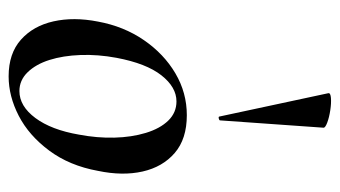

<svg xmlns="http://www.w3.org/2000/svg" viewBox="-191 -582 787 445"><g transform="rotate(90 202.5 -359.5)"><path d="M157 14Q104 14 72 -14.5Q40 -43 29.5 -90Q19 -137 30 -193Q41 -253 73 -299.5Q105 -346 150 -372.5Q195 -399 247 -399Q302 -399 334.5 -371Q367 -343 377.5 -296.5Q388 -250 376 -193Q364 -127 329 -80Q294 -33 248.5 -9.5Q203 14 157 14ZM191 -11Q226 -11 253.5 -48Q281 -85 292 -149Q300 -191 299 -231Q298 -271 288 -304Q278 -337 259.5 -356Q241 -375 215 -375Q182 -375 154.5 -340Q127 -305 114 -236Q106 -193 107.5 -152.5Q109 -112 119 -80.5Q129 -49 147.5 -30Q166 -11 191 -11ZM250 -475 196 -727Q195 -732 207 -733Q219 -734 235.5 -731.5Q252 -729 264 -724.5Q276 -720 276 -716L259 -476Q259 -474 254.5 -473Q250 -472 250 -475Z"/></g></svg>

Font: Cormorant SemiBold
Style: Italic
Weight: 600
Italic angle: -10°
Designer: Christian Thalmann (Catharsis Fonts)
Foundry: Catharsis Fonts
Version: Version 4.000